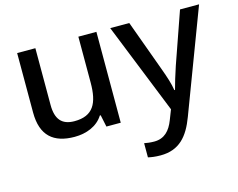

<svg xmlns="http://www.w3.org/2000/svg" viewBox="-106 -700 1366 1100"><g transform="rotate(-15 577.5 -149.5)"><path d="M546 -539H439V-267C439 -144 404 -77 293 -77C218 -77 184 -118 184 -202V-539H76V-186C76 -49 146 10 271 10C340 10 406 -15 441 -71H446L461 0H546Z M628 -539 844 0 821 59C799 116 765 154 704 154C681 154 659 151 645 148V232C662 236 686 240 719 240C830 240 886 174 926 67L1155 -539H1042L935 -233C919 -185 903 -133 895 -101H891C885 -141 870 -185 853 -232L741 -539Z"/></g></svg>

Font: Noto Sans Cherokee Medium
Style: Regular
Weight: 500
Designer: Monotype Design Team
Foundry: Monotype Imaging Inc.
Version: Version 2.001